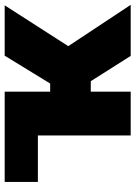

<svg xmlns="http://www.w3.org/2000/svg" viewBox="99 -669 570 808"><g transform="rotate(-90 384.0 -265.0)"><path d="M402.3 -530.3H22.5V-390.6H217.8V0H402.3V-168H446.3L552.7 0H767.6L593.8 -262.7L765.6 -530.3H553.7L436.5 -338.9H402.3Z"/></g></svg>

Font: Pretendard Black
Style: Regular
Weight: 900
Designer: Base glyphs from Inter by Rasmus Andersson; Hangeul glyphs from Noto Sans CJK(Source Han Sans) by Jang Soo-young and Kan
Foundry: Kil Hyung-jin
Version: Version 1.309;Glyphs 3.2 (3225)